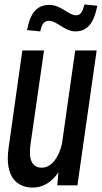

<svg xmlns="http://www.w3.org/2000/svg" viewBox="-20 -808 460 868"><path d="M102 -672 162 -666 167 -685C173 -703 184 -714 202 -714C236 -714 273 -666 321 -666C360 -666 397 -686 415 -761L420 -782L362 -788L356 -769C348 -744 336 -739 322 -739C292 -739 254 -786 203 -786C159 -786 124 -762 108 -697ZM320 -580 260 -157C245 -94 212 -50 169 -50C125 -50 108 -86 118 -156L179 -580H81L19 -140C0 -7 57 40 129 40C168 40 211 21 244 -29L239 30H330L417 -580Z"/></svg>

Font: Smiley Sans Oblique
Style: Regular
Weight: 400
Italic angle: -8°
Designer: oooooohmygosh, Nagisa Chen, Janine Sui, Heda Shi, Jian Li
Foundry: atelierAnchor
Version: Version 2.0.1